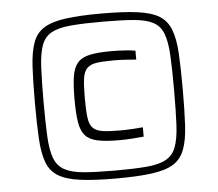

<svg xmlns="http://www.w3.org/2000/svg" viewBox="-51 -752 925 816"><g transform="rotate(-5 411.5 -344.0)"><path d="M411 8Q318 8 258.5 0Q199 -8 165.5 -28.5Q132 -49 117.5 -88.5Q103 -128 99.5 -190Q96 -252 96 -344Q96 -436 99.5 -498Q103 -560 117.5 -599.5Q132 -639 165.5 -659.5Q199 -680 258.5 -688Q318 -696 411 -696Q504 -696 564 -688Q624 -680 657 -659.5Q690 -639 705 -599.5Q720 -560 723.5 -498Q727 -436 727 -344Q727 -252 723.5 -190Q720 -128 705 -88.5Q690 -49 657 -28.5Q624 -8 564.5 0Q505 8 411 8ZM437 -153Q381 -153 346.5 -160.5Q312 -168 294.5 -188Q277 -208 271 -245.5Q265 -283 265 -343Q265 -404 271 -441Q277 -478 294.5 -498Q312 -518 346.5 -525.5Q381 -533 437 -533Q466 -533 496 -531Q526 -529 541 -526V-488Q521 -490 494.5 -491.5Q468 -493 445 -493Q399 -493 372 -489Q345 -485 331 -470.5Q317 -456 313 -426Q309 -396 309 -344Q309 -291 313 -260.5Q317 -230 331 -216Q345 -202 372 -198Q399 -194 445 -194Q470 -194 498 -195.5Q526 -197 544 -199V-159Q524 -157 494 -155Q464 -153 437 -153ZM411 -26Q493 -26 545.5 -30.5Q598 -35 628 -51.5Q658 -68 671 -102.5Q684 -137 687 -195.5Q690 -254 690 -344Q690 -434 687 -492.5Q684 -551 671 -585.5Q658 -620 628 -636Q598 -652 545.5 -656.5Q493 -661 411 -661Q330 -661 277.5 -656.5Q225 -652 195 -636Q165 -620 152 -585.5Q139 -551 136 -492.5Q133 -434 133 -344Q133 -254 136 -195.5Q139 -137 152 -102.5Q165 -68 195 -51.5Q225 -35 277 -30.5Q329 -26 411 -26Z"/></g></svg>

Font: Saira Expanded Light
Style: Regular
Weight: 300
Width: 7
Designer: Hector Gatti with collaboration of the Omnibus-Type team
Foundry: Omnibus-Type
Version: Version 1.101